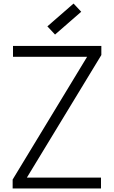

<svg xmlns="http://www.w3.org/2000/svg" viewBox="-20 -1058 640 1078"><path d="M51 0V-50L469 -739H53V-800H549V-749L131 -61H547V0ZM289 -864 246 -910 393 -1038 436 -992Z"/></svg>

Font: Victor Mono Light
Style: Regular
Weight: 300
Monospace: yes
Designer: Rune Bjørnerås
Version: Version 1.561;gftools[0.9.30]